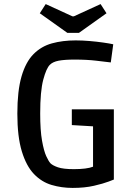

<svg xmlns="http://www.w3.org/2000/svg" viewBox="-20 -908 665 941"><path d="M336 13Q282 13 233 -1.5Q184 -16 146.5 -55Q109 -94 87 -166Q65 -238 65 -351Q65 -463 85.5 -533.5Q106 -604 144 -642.5Q182 -681 234.5 -695.5Q287 -710 351 -710Q383 -710 418.5 -707Q454 -704 485.5 -699.5Q517 -695 535 -691L523 -602Q497 -605 451.5 -610.5Q406 -616 345 -616Q296 -616 267.5 -610.5Q239 -605 225 -591Q207 -574 192 -517.5Q177 -461 177 -352Q177 -269 186 -218.5Q195 -168 206.5 -143Q218 -118 227 -108Q238 -97 264 -88Q290 -79 342 -79Q373 -79 397 -82Q421 -85 436 -91V-337L484 -286L332 -295V-372H538V-28Q538 -28 512 -18Q486 -8 440.5 2.5Q395 13 336 13ZM310 -747 175 -843 204 -888 335 -828H342L473 -888L502 -843L367 -747Z"/></svg>

Font: Ruda SemiBold
Style: Regular
Weight: 600
Designer: Mariela Monsalve and Angelina Sanchez
Foundry: Mariela Monsalve and Angelina Sanchez
Version: Version 2.001